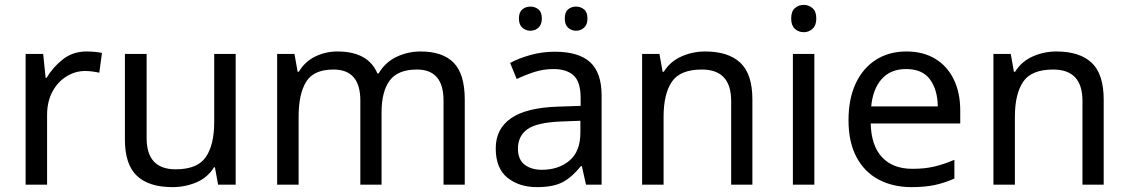

<svg xmlns="http://www.w3.org/2000/svg" viewBox="-20 -757 4625 787"><path d="M335 -546Q350 -546 367.5 -544.5Q385 -543 398 -540L387 -459Q374 -462 358.5 -464Q343 -466 329 -466Q288 -466 252 -443.5Q216 -421 194.5 -380.5Q173 -340 173 -286V0H85V-536H157L167 -438H171Q197 -482 238 -514Q279 -546 335 -546Z M946 -536V0H874L861 -71H857Q831 -29 785 -9.5Q739 10 687 10Q590 10 541 -36.5Q492 -83 492 -185V-536H581V-191Q581 -63 700 -63Q789 -63 823.5 -113Q858 -163 858 -257V-536Z M1704 -546Q1795 -546 1840 -499.5Q1885 -453 1885 -349V0H1798V-345Q1798 -472 1689 -472Q1611 -472 1577.5 -427Q1544 -382 1544 -296V0H1457V-345Q1457 -472 1347 -472Q1266 -472 1235 -422Q1204 -372 1204 -278V0H1116V-536H1187L1200 -463H1205Q1230 -505 1272.5 -525.5Q1315 -546 1363 -546Q1489 -546 1527 -456H1532Q1559 -502 1605.5 -524Q1652 -546 1704 -546Z M2254 -545Q2352 -545 2399 -502Q2446 -459 2446 -365V0H2382L2365 -76H2361Q2326 -32 2287.5 -11Q2249 10 2181 10Q2108 10 2060 -28.5Q2012 -67 2012 -149Q2012 -229 2075 -272.5Q2138 -316 2269 -320L2360 -323V-355Q2360 -422 2331 -448Q2302 -474 2249 -474Q2207 -474 2169 -461.5Q2131 -449 2098 -433L2071 -499Q2106 -518 2154 -531.5Q2202 -545 2254 -545ZM2280 -259Q2180 -255 2141.5 -227Q2103 -199 2103 -148Q2103 -103 2130.5 -82Q2158 -61 2201 -61Q2269 -61 2314 -98.5Q2359 -136 2359 -214V-262ZM2107 -681Q2107 -707 2121 -718.5Q2135 -730 2154 -730Q2173 -730 2187 -718.5Q2201 -707 2201 -681Q2201 -656 2187 -643.5Q2173 -631 2154 -631Q2135 -631 2121 -643.5Q2107 -656 2107 -681ZM2295 -681Q2295 -707 2308.5 -718.5Q2322 -730 2341 -730Q2360 -730 2374 -718.5Q2388 -707 2388 -681Q2388 -656 2374 -643.5Q2360 -631 2341 -631Q2322 -631 2308.5 -643.5Q2295 -656 2295 -681Z M2870 -546Q2966 -546 3015 -499.5Q3064 -453 3064 -349V0H2977V-343Q2977 -472 2857 -472Q2768 -472 2734 -422Q2700 -372 2700 -278V0H2612V-536H2683L2696 -463H2701Q2727 -505 2773 -525.5Q2819 -546 2870 -546Z M3275 -737Q3295 -737 3310.5 -723.5Q3326 -710 3326 -681Q3326 -653 3310.5 -639Q3295 -625 3275 -625Q3253 -625 3238 -639Q3223 -653 3223 -681Q3223 -710 3238 -723.5Q3253 -737 3275 -737ZM3318 -536V0H3230V-536Z M3695 -546Q3764 -546 3813.5 -516Q3863 -486 3889.5 -431.5Q3916 -377 3916 -304V-251H3549Q3551 -160 3595.5 -112.5Q3640 -65 3720 -65Q3771 -65 3810.5 -74.5Q3850 -84 3892 -102V-25Q3851 -7 3811 1.5Q3771 10 3716 10Q3640 10 3581.5 -21Q3523 -52 3490.5 -113.5Q3458 -175 3458 -264Q3458 -352 3487.5 -415Q3517 -478 3570.5 -512Q3624 -546 3695 -546ZM3694 -474Q3631 -474 3594.5 -433.5Q3558 -393 3551 -321H3824Q3823 -389 3792 -431.5Q3761 -474 3694 -474Z M4310 -546Q4406 -546 4455 -499.5Q4504 -453 4504 -349V0H4417V-343Q4417 -472 4297 -472Q4208 -472 4174 -422Q4140 -372 4140 -278V0H4052V-536H4123L4136 -463H4141Q4167 -505 4213 -525.5Q4259 -546 4310 -546Z"/></svg>

Font: Noto Sans
Style: Regular
Weight: 400
Designer: Monotype Design Team
Foundry: Monotype Imaging Inc.
Version: Version 2.007